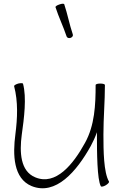

<svg xmlns="http://www.w3.org/2000/svg" viewBox="-20 -991 647 1034"><path d="M279 -952C296 -899 321 -848 339 -794C342 -787 351 -784 360 -787C369 -790 375 -798 372 -806C354 -859 344 -914 326 -968C325 -972 313 -972 300 -967C287 -963 277 -956 279 -952ZM56 -527C78 -443 74 -355 63 -269C48 -156 52 -30 150 11C280 64 393 -68 469 -205C482 -229 493 -253 502 -279C502 -275 502 -271 502 -267C502 -171 503 -24 523 12C526 16 537 14 549 7C561 0 569 -9 567 -13C538 -63 537 -180 537 -267C537 -356 545 -444 545 -533C545 -538 534 -541 520 -541C506 -541 495 -538 495 -533C495 -426 490 -316 438 -222C374 -105 280 10 170 -36C89 -69 85 -172 97 -264C110 -356 124 -466 104 -540C103 -544 91 -544 78 -541C65 -537 55 -531 56 -527Z"/></svg>

Font: Nupuram Thin
Style: Regular
Weight: 100
Designer: Santhosh Thottingal (santhosh.thottingal@gmail.com)
Foundry: SMC
Version: Version 1.000